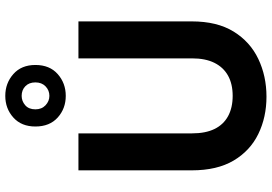

<svg xmlns="http://www.w3.org/2000/svg" viewBox="-171 -846 1029 727"><g transform="rotate(-90 343.5 -482.5)"><path d="M341 12Q263 12 199.5 -19Q136 -50 99 -112.5Q62 -175 62 -271V-700H202V-270Q202 -219 218.5 -185Q235 -151 267 -133.5Q299 -116 344 -116Q389 -116 420.5 -133.5Q452 -151 469 -185Q486 -219 486 -270V-700H626V-271Q626 -175 587.5 -112.5Q549 -50 484 -19Q419 12 341 12ZM344 -748Q296 -748 262 -778.5Q228 -809 228 -863Q228 -916 262 -946.5Q296 -977 344 -977Q392 -977 426.5 -946.5Q461 -916 461 -863Q461 -809 426.5 -778.5Q392 -748 344 -748ZM344 -810Q365 -810 380 -824.5Q395 -839 395 -863Q395 -887 380.5 -901Q366 -915 344 -915Q324 -915 308.5 -901.5Q293 -888 293 -863Q293 -839 308.5 -824.5Q324 -810 344 -810Z"/></g></svg>

Font: DM Sans 11pt ExtraBold
Style: Regular
Weight: 800
Version: Version 4.004;gftools[0.9.30]